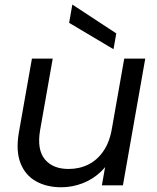

<svg xmlns="http://www.w3.org/2000/svg" viewBox="-20 -802 680 831"><path d="M608.7 -548.3 512 0H421L517.7 -548.3ZM208.2 -548.3 153.7 -239.4Q139.2 -155.5 173.6 -113.1Q208.1 -70.7 276.7 -70.7Q323.6 -70.7 362.5 -90Q401.4 -109.3 428.2 -148.9Q455 -188.4 464.5 -246.7L468.5 -140.1Q452 -93 417.3 -59.6Q382.5 -26.2 337.6 -8.8Q292.6 8.5 245 8.5Q182.2 8.5 135.7 -17.5Q89.2 -43.5 68.7 -96Q48.2 -148.5 61.4 -227L118.2 -548.3ZM279.2 -703.2 293.1 -782.3 483.3 -657.4 471.2 -589Z"/></svg>

Font: Poppins Variable
Style: Italic
Weight: 100
Italic angle: -10°
Designer: Jonny Pinhorn
Foundry: Indian Type Foundry
Version: Version 6.000